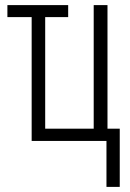

<svg xmlns="http://www.w3.org/2000/svg" viewBox="-20 -552 509 752"><path d="M397 180H449V-48H401V-532H347V-48H157V-485H247V-532H9V-485H104V0H397Z"/></svg>

Font: Noto Sans Display Condensed Light
Style: Regular
Weight: 300
Width: 3
Designer: Monotype Design Team
Foundry: Monotype Imaging Inc.
Version: Version 1.900